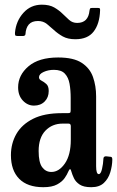

<svg xmlns="http://www.w3.org/2000/svg" viewBox="-20 -770 488 800"><path d="M25.5 -123.5Q25.5 -172 48.2 -211.8Q71 -251.5 117.8 -275Q164.5 -298.5 237.5 -298.5H261.5Q270 -298.5 272.2 -300.5Q274.5 -302.5 274.5 -311.5V-362Q274.5 -394.5 269.8 -421Q265 -447.5 250.2 -463.2Q235.5 -479 204.5 -479Q181 -479 161.8 -470.2Q142.5 -461.5 142.5 -448Q142.5 -439 152.8 -434Q163 -429 173 -420Q183 -411 183 -391Q183 -364 166 -347Q149 -330 121.5 -330Q95 -330 75.2 -351Q55.5 -372 55.5 -406Q55.5 -457 98.8 -493.8Q142 -530.5 222.5 -530.5Q286.5 -530.5 320.5 -508.2Q354.5 -486 367.5 -449Q380.5 -412 380.5 -368.5V-77.5Q380.5 -44.5 391.5 -44.5Q400 -44.5 405 -65.8Q410 -87 411 -110Q412 -120 424.5 -118.5L442 -116.5Q448 -116 448 -104.5Q447.5 -78.5 439.5 -52Q431.5 -25.5 412.8 -7.8Q394 10 360.5 10H360Q328.5 10 312 -1Q295.5 -12 288.2 -27.2Q281 -42.5 277.5 -55Q273 -75 264.5 -55Q260 -43.5 249.5 -28.2Q239 -13 218 -1.5Q197 10 160.5 10Q94.5 10 60 -25Q25.5 -60 25.5 -123.5ZM141 -141Q141 -93 155.8 -73.2Q170.5 -53.5 194 -53.5Q226 -53.5 250.5 -89Q275 -124.5 275 -188V-244.5Q275 -255 265.5 -255H241Q197.5 -255 169.2 -225.5Q141 -196 141 -141ZM294 -606.5Q262.5 -606.5 241.5 -618.2Q220.5 -630 204 -645.5Q191 -657.5 175.5 -670Q160 -682.5 138.5 -682.5Q112.5 -682.5 100 -668Q87.5 -653.5 86 -627Q84.5 -620 75.5 -620H53Q44.5 -620 43.2 -623.8Q42 -627.5 42.5 -635Q47 -682.5 77.5 -716.5Q108 -750.5 154.5 -750.5Q186 -750.5 206.2 -738.8Q226.5 -727 242 -711.5Q254 -699.5 268 -687Q282 -674.5 301.5 -674.5Q348 -674.5 353 -726Q354 -732 355.5 -734.5Q357 -737 364.5 -737H387.5Q394.5 -737 396 -734.5Q397.5 -732 397 -726Q395 -670.5 370.2 -638.5Q345.5 -606.5 294 -606.5Z"/></svg>

Font: Besley* Condensed Medium
Style: Regular
Weight: 500
Width: 3
Designer: Owen Earl
Foundry: indestructible type*
Version: Version 3.000; ttfautohint (v1.8.3)